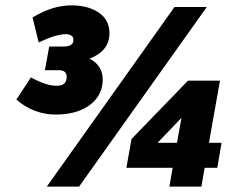

<svg xmlns="http://www.w3.org/2000/svg" viewBox="-20 -694 884 714"><path d="M154 0 629 -668H749L274 0ZM186 -268Q147 -268 109.5 -282Q72 -296 41 -324L95 -406Q127 -389 149.5 -382Q172 -375 191 -375Q211 -375 219.5 -384Q228 -393 228 -408Q228 -421 220.5 -427Q213 -433 198 -433H147L163 -521H216Q235 -521 244 -527Q253 -533 253 -546Q253 -557 244.5 -562Q236 -567 223 -567Q209 -567 185.5 -560.5Q162 -554 124 -536L101 -629Q141 -653 176 -663.5Q211 -674 246 -674Q308 -674 347.5 -647Q387 -620 387 -571Q387 -536 367.5 -512.5Q348 -489 313 -476Q338 -463 350 -443.5Q362 -424 362 -398Q362 -340 314.5 -304Q267 -268 186 -268ZM610 0 622 -70H450L469 -177L679 -394H798L757 -163H804L788 -70H741L729 0ZM566 -163H638L655 -256Z"/></svg>

Font: Gantari Black
Style: Italic
Weight: 900
Italic angle: -10°
Version: Version 1.000